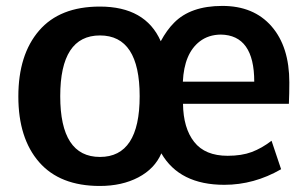

<svg xmlns="http://www.w3.org/2000/svg" viewBox="-20 -613 1039 649"><path d="M839.4 -336.9Q839.4 -494.6 726.1 -496.1Q684.6 -495.6 655.3 -473.1Q602.5 -432.6 598.1 -336.9ZM183.6 -287.8Q183.6 -82.5 317.9 -82.5Q452.1 -82.5 452.1 -287.8Q452.1 -493.2 317.9 -493.2Q183.6 -493.2 183.6 -287.8ZM738.3 11.7Q586.9 11.7 525.4 -94.7Q502.9 -42.5 447.5 -13.4Q392.1 15.6 317.4 15.6Q182.6 15.6 112.3 -64.9Q42 -145.5 42 -286.9Q42 -428.2 112.1 -509.5Q182.1 -590.8 317.4 -590.8Q471.7 -590.8 523.4 -473.6Q543.9 -511.7 568.4 -536.1Q624 -592.8 730.7 -593Q837.4 -593.3 897.7 -524.2Q958 -455.1 958 -334.5Q958 -297.4 956.5 -262.2H598.6Q599.6 -179.7 636.5 -133.1Q673.3 -86.4 749.5 -86.4Q796.9 -86.4 830.8 -99.1Q864.7 -111.8 897.9 -137.2L930.2 -41Q838.9 11.7 738.3 11.7Z"/></svg>

Font: Dhyana
Style: Bold
Weight: 700
Foundry: Vernon Adams
Version: Version 1.002; ttfautohint (v0.8.51-6076)